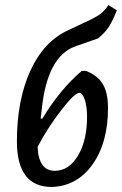

<svg xmlns="http://www.w3.org/2000/svg" viewBox="-20 -735 483 761"><path d="M185 6Q47 6 47 -175Q47 -338 100.5 -455Q154 -572 252 -616L343 -659Q362 -669 370 -674Q378 -679 388.5 -689Q399 -699 410 -715L443 -694Q427 -653 412 -629.5Q397 -606 369 -583L278 -551Q166 -511 145 -297L141 -265H148Q218 -381 304 -454H321Q368 -435 388 -401Q408 -367 408 -306Q408 -169 346.5 -83Q285 3 185 6ZM294 -367Q276 -367 222.5 -298Q169 -229 129 -153Q133 -58 197 -58Q253 -58 289 -118Q325 -178 325 -272Q325 -313 316 -340Q307 -367 294 -367Z"/></svg>

Font: Alegreya Sans SC Medium
Style: Italic
Weight: 500
Italic angle: -7°
Designer: Juan Pablo del Peral
Foundry: Huerta Tipografica
Version: Version 2.007